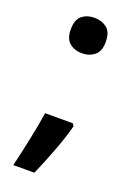

<svg xmlns="http://www.w3.org/2000/svg" viewBox="-134 -607 547 789"><g transform="rotate(20 139.5 -212.5)"><path d="M62 -476Q62 -519 84 -536.5Q106 -554 138 -554Q170 -554 192.5 -536.5Q215 -519 215 -476Q215 -435 192.5 -417Q170 -399 138 -399Q106 -399 84 -417Q62 -435 62 -476ZM209 -105Q195 -52 171 11.5Q147 75 123 129H31Q45 71 59 3.5Q73 -64 81 -116H202Z"/></g></svg>

Font: Noto Sans SemiBold
Style: Regular
Weight: 600
Designer: Monotype Design Team
Foundry: Monotype Imaging Inc.
Version: Version 2.007